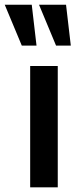

<svg xmlns="http://www.w3.org/2000/svg" viewBox="-59 -806 339 826"><path d="M70.8 -522H189.5V0H70.8ZM182.1 -609.9 108.9 -785.6H225.1L245.6 -609.9ZM34.7 -609.9 -38.6 -785.6H77.6L98.1 -609.9Z"/></svg>

Font: Monda SemiBold
Style: Regular
Weight: 600
Designer: Vernon Adams
Foundry: Vernon Adams
Version: Version 2.200